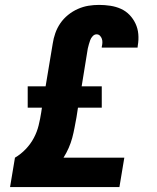

<svg xmlns="http://www.w3.org/2000/svg" viewBox="-20 -763 640 783"><path d="M21 0 41 -120Q65 -134 85 -155Q105 -176 118 -200.5Q131 -225 137.5 -251.5Q144 -278 148 -304L151 -324H93V-411H166L195 -585Q198 -606 205.5 -627.5Q213 -649 226 -668Q239 -687 257.5 -702Q276 -717 297.5 -726.5Q319 -736 340.5 -739.5Q362 -743 384 -743Q407 -743 430 -739.5Q453 -736 473 -727Q493 -718 508 -702.5Q523 -687 532.5 -667Q542 -647 544 -624Q546 -601 542 -578L541 -569H395V-572Q397 -580 397.5 -588.5Q398 -597 395.5 -604.5Q393 -612 387.5 -617.5Q382 -623 374 -623Q365 -623 358 -615.5Q351 -608 348 -599.5Q345 -591 342.5 -582.5Q340 -574 338 -565L313 -411H395V-324H298L292 -285Q288 -264 284 -242.5Q280 -221 274.5 -200.5Q269 -180 260 -159.5Q251 -139 239 -120H487L467 0Z"/></svg>

Font: Iosevka Aile Heavy
Style: Italic
Weight: 900
Italic angle: -9°
Designer: Belleve Invis
Foundry: Belleve Invis
Version: Version 31.1.0; ttfautohint (v1.8.4)